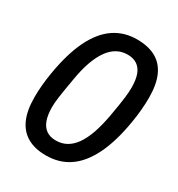

<svg xmlns="http://www.w3.org/2000/svg" viewBox="-170 -811 867 934"><g transform="rotate(30 264.0 -343.5)"><path d="M225 12Q163 12 121 -12Q79 -36 57.5 -84Q36 -132 36 -207Q36 -238 39 -273.5Q42 -309 49 -349Q69 -468 107 -545.5Q145 -623 200.5 -661Q256 -699 328 -699Q392 -699 434.5 -675.5Q477 -652 498.5 -604Q520 -556 520 -482Q520 -451 517 -414.5Q514 -378 507 -337Q487 -218 448.5 -140.5Q410 -63 354.5 -25.5Q299 12 225 12ZM231 -75Q263 -75 289.5 -89.5Q316 -104 337 -133.5Q358 -163 373.5 -207Q389 -251 400 -311Q407 -351 411.5 -378.5Q416 -406 418 -424.5Q420 -443 421 -456.5Q422 -470 422 -481Q422 -526 411.5 -554.5Q401 -583 379.5 -597.5Q358 -612 326 -612Q294 -612 267.5 -597.5Q241 -583 220 -554Q199 -525 183 -481Q167 -437 157 -377Q150 -337 145.5 -309.5Q141 -282 138.5 -263.5Q136 -245 135 -232Q134 -219 134 -208Q134 -163 145 -133.5Q156 -104 177.5 -89.5Q199 -75 231 -75Z"/></g></svg>

Font: Archivo ExtraCondensed Medium
Style: Italic
Weight: 500
Width: 2
Italic angle: -10°
Designer: Hector Gatti
Foundry: Omnibus-Type
Version: Version 2.001